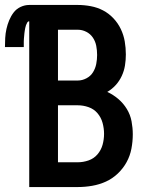

<svg xmlns="http://www.w3.org/2000/svg" viewBox="-69 -755 589 775"><path d="M49 0H245Q274 0 303 -5Q332 -10 358.5 -22Q385 -34 406.5 -54.5Q428 -75 442 -100.5Q456 -126 461.5 -155Q467 -184 467 -213Q467 -239 462 -265.5Q457 -292 443 -315Q429 -338 408.5 -355.5Q388 -373 364 -384Q383 -395 398 -411.5Q413 -428 422.5 -448.5Q432 -469 435.5 -491Q439 -513 439 -535Q439 -562 434.5 -588Q430 -614 418.5 -638Q407 -662 388.5 -681.5Q370 -701 347 -713Q324 -725 297.5 -730Q271 -735 245 -735H49Q31 -735 14 -727Q-3 -719 -14 -704.5Q-25 -690 -32 -673Q-39 -656 -43 -638Q-47 -620 -48 -601.5Q-49 -583 -49 -565H27Q27 -571 27 -576.5Q27 -582 27 -587.5Q27 -593 27.5 -598.5Q28 -604 28.5 -609.5Q29 -615 29.5 -620.5Q30 -626 31 -631.5Q32 -637 33 -642.5Q34 -648 36 -653.5Q38 -659 41 -664Q44 -669 49 -669ZM165 -430V-635H245Q263 -635 279.5 -626.5Q296 -618 306 -603Q316 -588 319.5 -570Q323 -552 323 -533Q323 -515 319.5 -497Q316 -479 306.5 -463.5Q297 -448 280 -439Q263 -430 245 -430ZM165 -100V-330H245Q267 -330 288.5 -322.5Q310 -315 324.5 -298Q339 -281 345 -259Q351 -237 351 -215Q351 -215 351 -215Q351 -215 351 -215Q351 -192 345 -170.5Q339 -149 324.5 -132Q310 -115 288.5 -107.5Q267 -100 245 -100Z"/></svg>

Font: Iosevka SS09
Style: Bold
Weight: 700
Monospace: yes
Designer: Belleve Invis
Foundry: Belleve Invis
Version: Version 5.2.1; ttfautohint (v1.8.3)